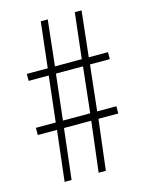

<svg xmlns="http://www.w3.org/2000/svg" viewBox="-110 -782 650 850"><g transform="rotate(-15 215.5 -357.0)"><path d="M322 -473H413V-505H325L348 -714H317L293 -505H170L193 -714H161L137 -505H41V-473H133L109 -264H18V-231H106L79 0H111L138 -231H263L235 0H268L296 -231H387V-264H299ZM142 -264 166 -473H290L267 -264Z"/></g></svg>

Font: Noto Sans Thai ExtCond ExtLt
Style: Regular
Weight: 200
Width: 2
Designer: Monotype Design Team
Foundry: Monotype Imaging Inc.
Version: Version 2.002